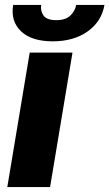

<svg xmlns="http://www.w3.org/2000/svg" viewBox="-20 -759 444 779"><path d="M9.6 0 100.5 -545.5H274.1L183.2 0ZM33.4 -739H147Q143.5 -715.2 156.2 -696.4Q169.7 -677.2 208.1 -677.2Q246.4 -677.2 265.6 -696Q284.8 -714.8 289.1 -739H403.8Q392.4 -672.2 335.9 -631.7Q279.1 -591.3 194.2 -591.3Q108.3 -591.3 65.7 -631.7Q22.4 -672.9 33.4 -739Z"/></svg>

Font: Inter P Extra Bold
Style: Italic
Weight: 800
Italic angle: 9.39999°
Designer: Rasmus Andersson
Foundry: rsms
Version: Version 3.018;git-588b23468